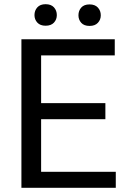

<svg xmlns="http://www.w3.org/2000/svg" viewBox="-20 -899 608 919"><path d="M82.5 0V-710.9H529.3V-633.8H176.8V-405.3H484.4V-328.6H176.8V-76.7H534.2V0ZM145 -826.7Q145 -848.6 158.7 -863.8Q172.4 -878.9 198.2 -878.9Q224.6 -878.9 238.3 -863.8Q252 -848.6 252 -826.7Q252 -805.7 238.3 -790.8Q224.6 -775.9 198.2 -775.9Q172.4 -775.9 158.7 -790.8Q145 -805.7 145 -826.7ZM355.5 -825.7Q355.5 -847.7 368.9 -862.8Q382.3 -877.9 408.7 -877.9Q434.6 -877.9 448.5 -862.8Q462.4 -847.7 462.4 -825.7Q462.4 -804.7 448.5 -789.8Q434.6 -774.9 408.7 -774.9Q382.3 -774.9 368.9 -789.8Q355.5 -804.7 355.5 -825.7Z"/></svg>

Font: Roboto21382017
Style: Regular
Weight: 400
Designer: Christian Robertson
Foundry: Google
Version: Version 2.138; 2017